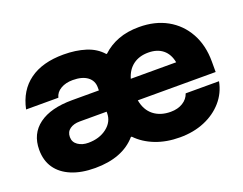

<svg xmlns="http://www.w3.org/2000/svg" viewBox="-87 -674 1075 848"><g transform="rotate(-20 450.0 -250.0)"><path d="M630.8 10Q567.5 10 516.2 -10Q465 -30 430.8 -65.8H426.7Q361.7 9.2 232.5 9.2Q168.3 9.2 122.1 -10Q75.8 -29.2 51.3 -64.6Q26.7 -100 26.7 -150.8Q26.7 -225.8 82.1 -266.7Q137.5 -307.5 238.3 -307.5H364.2V-321.7Q364.2 -353.3 339.6 -371.7Q315 -390 270.8 -390Q237.5 -390 214.2 -376.2Q190.8 -362.5 185 -338.3H33.3Q50.8 -422.5 111.3 -466.2Q171.7 -510 270.8 -510Q328.3 -510 374.6 -495.4Q420.8 -480.8 450 -447.5H453.3Q485 -477.5 527.9 -493.8Q570.8 -510 625.8 -510Q700.8 -510 757.1 -478.8Q813.3 -447.5 845 -390.4Q876.7 -333.3 876.7 -256.7V-207.5H510.8Q519.2 -160 550.8 -135Q582.5 -110 630.8 -110Q664.2 -110 687.9 -124.6Q711.7 -139.2 720 -164.2H876.7Q866.7 -111.7 832.5 -72.5Q798.3 -33.3 746.7 -11.7Q695 10 630.8 10ZM241.7 -105.8Q294.2 -105.8 329.2 -132.9Q364.2 -160 364.2 -200.8V-207.5H237.5Q209.2 -207.5 191.2 -194.6Q173.3 -181.7 173.3 -157.5Q173.3 -133.3 193.3 -119.6Q213.3 -105.8 241.7 -105.8ZM514.2 -307.5H727.5Q720 -347.5 693.8 -368.8Q667.5 -390 625.8 -390Q583.3 -390 554.6 -368.8Q525.8 -347.5 514.2 -307.5Z"/></g></svg>

Font: Funnel Display Light ExtraBold
Style: Regular
Weight: 800
Version: Version 1.000